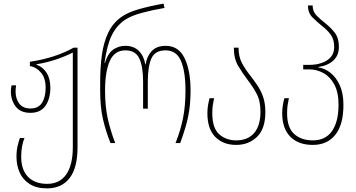

<svg xmlns="http://www.w3.org/2000/svg" viewBox="-20 -790 1965 1060"><path d="M240 250Q182 250 144.5 226.5Q107 203 89 163.5Q71 124 71 75Q71 41 77.5 14Q84 -13 90 -28H115Q108 -11 102.5 15Q97 41 97 75Q97 148 135 186.5Q173 225 240 225Q310 225 346 172.5Q382 120 382 22V-500Q339 -478 287.5 -461Q236 -444 181 -435V-433Q216 -421 237 -388.5Q258 -356 258 -306Q258 -245 231 -206Q204 -167 148 -167Q93 -167 66.5 -202Q40 -237 40 -285Q40 -302 44 -319H69Q66 -304 66 -285Q66 -245 86.5 -218Q107 -191 148 -191Q192 -191 212 -222.5Q232 -254 232 -306Q232 -359 206 -389.5Q180 -420 145 -425V-449Q213 -459 274 -478.5Q335 -498 387 -527H408V23Q408 137 364 193.5Q320 250 240 250Z M590 0Q563 -68 548 -134Q533 -200 533 -290V-335Q533 -417 542.5 -486.5Q552 -556 577.5 -609.5Q603 -663 651 -697Q686 -722 747.5 -739.5Q809 -757 883 -770L888 -746Q822 -735 763 -719Q704 -703 671 -681Q623 -649 596.5 -594Q570 -539 557 -442H559Q577 -499 607.5 -518Q638 -537 671 -537Q719 -537 747 -508.5Q775 -480 782 -435H784Q791 -480 818 -508.5Q845 -537 895 -537Q966 -537 999 -469Q1032 -401 1032 -290Q1032 -231 1025 -183Q1018 -135 1005 -91Q992 -47 975 0H949Q977 -70 990.5 -138Q1004 -206 1004 -290Q1004 -396 979 -454Q954 -512 894 -512Q836 -512 816 -467.5Q796 -423 796 -338V-190H770V-338Q770 -423 749 -467.5Q728 -512 672 -512Q612 -512 586 -453Q560 -394 560 -290Q560 -204 574.5 -137.5Q589 -71 616 0Z M1284 10Q1212 10 1168.5 -34Q1125 -78 1125 -165Q1125 -188 1128.5 -209Q1132 -230 1137 -248H1162Q1158 -231 1155 -210.5Q1152 -190 1152 -165Q1152 -83 1190 -49Q1228 -15 1284 -15Q1348 -15 1383 -55.5Q1418 -96 1418 -174Q1418 -234 1396 -274Q1374 -314 1347 -349Q1319 -386 1295 -426Q1271 -466 1271 -527H1297Q1297 -477 1316 -441.5Q1335 -406 1361 -374Q1381 -348 1400.5 -319.5Q1420 -291 1432.5 -255.5Q1445 -220 1445 -171Q1445 -79 1399 -34.5Q1353 10 1284 10Z M1707 10Q1627 10 1582.5 -35.5Q1538 -81 1538 -165Q1538 -188 1541.5 -209Q1545 -230 1550 -248H1575Q1571 -231 1568 -210.5Q1565 -190 1565 -165Q1565 -85 1604.5 -50Q1644 -15 1707 -15Q1777 -15 1813 -66.5Q1849 -118 1849 -212Q1849 -280 1826 -323Q1803 -366 1766 -386.5Q1729 -407 1686 -407H1654V-432H1691Q1725 -432 1756 -442.5Q1787 -453 1806 -474.5Q1825 -496 1825 -531Q1825 -573 1805.5 -599Q1786 -625 1760 -645Q1730 -669 1705 -694Q1680 -719 1680 -760H1706Q1706 -726 1728 -704Q1750 -682 1778 -660Q1806 -638 1828.5 -609Q1851 -580 1851 -531Q1851 -485 1821 -456.5Q1791 -428 1737 -420V-418Q1773 -413 1804.5 -388Q1836 -363 1856 -319Q1876 -275 1876 -211Q1876 -102 1831.5 -46Q1787 10 1707 10Z"/></svg>

Font: Noto Sans Georgian Condensed Thin
Style: Regular
Weight: 100
Width: 3
Designer: Monotype Design Team, Akaki Razmadze
Foundry: Google LLC
Version: Version 2.005; ttfautohint (v1.8.4.7-5d5b)